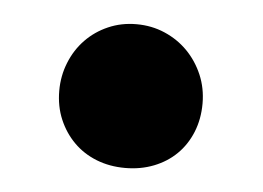

<svg xmlns="http://www.w3.org/2000/svg" viewBox="-30 -704 394 288"><g transform="rotate(5 166.5 -560.0)"><path d="M165.5 -668Q188.5 -668 208.3 -659.4Q228 -650.9 242.7 -636Q257.3 -621.1 265.9 -601.1Q274.4 -581.1 274.4 -558.1Q274.4 -534.7 266.4 -514.9Q258.3 -495.1 244.1 -481.2Q230 -467.3 210.2 -459.5Q190.4 -451.7 167 -451.7Q143.6 -451.7 123.8 -459.5Q104 -467.3 89.6 -481.7Q75.2 -496.1 66.9 -515.6Q58.6 -535.2 58.6 -558.6Q58.6 -581.1 66.7 -601.1Q74.7 -621.1 89.1 -636Q103.5 -650.9 123 -659.4Q142.6 -668 165.5 -668Z"/></g></svg>

Font: Modak sl
Style: Regular
Weight: 400
Designer: Sarang Kulkarni, Maithili Shingre, Noopur Datye
Foundry: Ek Type
Version: Version 1.036;PS Version 1.000;hotconv 1.0.79;makeotf.lib2.5